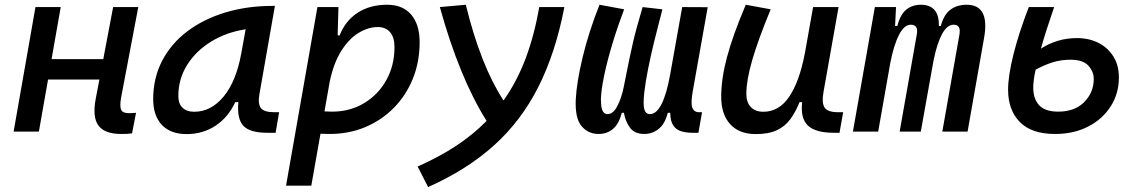

<svg xmlns="http://www.w3.org/2000/svg" viewBox="-20 -547 4728 798"><path d="M36.6 0 127.4 -517.6H232.4L194.3 -301.3H409.2L450.2 -517.6H554.7L483.4 -141.6Q477.1 -106 483.2 -91.3Q489.3 -76.7 515.1 -76.7Q528.8 -76.7 545.4 -78.1L528.8 7.3Q519.5 8.8 508.5 9.3Q497.6 9.8 484.4 9.8Q415 9.8 389.2 -25.1Q363.3 -60.1 377.9 -136.7L393.1 -216.3H179.7L141.6 0Z M755.4 10.3Q689 10.3 652.8 -27.8Q616.7 -65.9 616.7 -135.3Q616.7 -223.1 654.1 -294.7Q691.4 -366.2 758.8 -417Q826.2 -467.8 916.5 -495.1Q1006.8 -522.5 1112.8 -522.5H1122.6L1058.1 -154.8Q1051.3 -115.7 1064.2 -98.1Q1077.1 -80.6 1120.1 -80.6H1140.1L1125.5 4.9H1090.8Q1019 4.9 991.7 -23.9Q964.4 -52.7 970.7 -122.6H958Q928.2 -59.1 875.7 -24.4Q823.2 10.3 755.4 10.3ZM787.1 -82.5Q857.4 -82.5 909.7 -146Q961.9 -209.5 982.9 -325.7L1001 -425.3Q920.9 -413.1 857.7 -374.3Q794.4 -335.4 757.8 -277.1Q721.2 -218.8 721.2 -147.5Q721.2 -116.2 738.5 -99.4Q755.9 -82.5 787.1 -82.5Z M1273.9 224.6H1168.9L1299.3 -517.6H1386.7L1383.3 -399.9H1391.6Q1415.5 -460.9 1466.6 -494.1Q1517.6 -527.3 1589.4 -527.3Q1653.3 -527.3 1688.7 -486.6Q1724.1 -445.8 1724.1 -371.1Q1724.1 -289.6 1696 -220.2Q1668 -150.9 1617.2 -99.1Q1566.4 -47.4 1498.3 -18.8Q1430.2 9.8 1350.1 9.8Q1331.5 9.8 1312 8.8ZM1328.6 -84Q1344.2 -83 1360.8 -83Q1434.6 -83 1493.2 -118.2Q1551.8 -153.3 1585.7 -214.1Q1619.6 -274.9 1619.6 -351.6Q1619.6 -391.1 1601.6 -412.8Q1583.5 -434.6 1550.3 -434.6Q1511.2 -434.6 1471.4 -410.9Q1431.6 -387.2 1399.2 -336.7Q1366.7 -286.1 1350.1 -206.1Z M1759.3 230.5 1715.8 145Q1803.7 106.4 1875 59.6Q1946.3 12.7 2002.4 -44.4Q1889.2 -224.6 1808.1 -517.6L1916 -527.3Q1977.5 -275.4 2072.8 -129.4Q2127.9 -207 2164.3 -303.2Q2200.7 -399.4 2221.2 -517.6H2325.7Q2289.1 -327.6 2217.8 -186.3Q2146.5 -44.9 2033.9 56.6Q1921.4 158.2 1759.3 230.5Z M2467.8 9.8Q2424.8 9.8 2397.2 -22.7Q2369.6 -55.2 2373 -133.3Q2376.5 -204.1 2401.6 -309.1Q2426.8 -414.1 2471.7 -527.3L2574.2 -508.3Q2545.9 -434.1 2524.4 -362.3Q2502.9 -290.5 2490.7 -231.2Q2478.5 -171.9 2477.5 -133.8Q2477.5 -123.5 2478.8 -109.1Q2480 -94.7 2486.1 -83.7Q2492.2 -72.8 2505.4 -72.8Q2528.3 -72.8 2545.7 -106Q2563 -139.2 2572.3 -185.1Q2585.9 -253.9 2595 -297.9Q2604 -341.8 2611.6 -373.8Q2619.1 -405.8 2628.2 -438.5Q2637.2 -471.2 2650.9 -517.6L2732.9 -508.3Q2731 -498 2720.9 -460.7Q2710.9 -423.3 2698.2 -371.3Q2685.5 -319.3 2674.3 -263.9Q2663.1 -208.5 2657.7 -162.1Q2652.3 -112.3 2658 -92.5Q2663.6 -72.8 2681.2 -72.8Q2735.8 -72.8 2765.6 -238.8L2815.4 -517.6L2921.4 -517.1L2858.9 -165.5Q2850.6 -118.7 2857.4 -99.6Q2864.3 -80.6 2885.3 -80.6H2897.9L2882.8 4.9H2858.4Q2833 4.9 2812 -1.2Q2791 -7.3 2778.6 -25.1Q2766.1 -43 2765.6 -78.1H2755.4Q2743.7 -31.7 2717.3 -11Q2690.9 9.8 2657.7 9.8Q2618.2 9.8 2598.9 -15.6Q2579.6 -41 2573.2 -78.1H2564.5Q2552.2 -31.7 2527.6 -11Q2502.9 9.8 2467.8 9.8Z M3121.1 10.3Q3052.7 10.3 3015.1 -30.5Q2977.5 -71.3 2977.5 -145Q2977.5 -219.7 3001.7 -310.3Q3025.9 -400.9 3079.6 -527.3L3183.1 -508.3Q3129.9 -378.9 3106 -295.7Q3082 -212.4 3082 -157.2Q3082 -121.6 3100.6 -102.1Q3119.1 -82.5 3152.8 -82.5Q3217.8 -82.5 3260.3 -145.3Q3302.7 -208 3325.2 -325.7V-325.2L3359.4 -517.6H3465.3L3402.8 -165.5Q3394.5 -118.7 3407.5 -99.6Q3420.4 -80.6 3463.4 -80.6H3484.4L3469.2 4.9H3446.3Q3369.1 4.9 3337.6 -25.4Q3306.2 -55.7 3314 -122.6H3303.2Q3286.6 -81.5 3264.9 -51.8Q3243.2 -22 3209 -5.9Q3174.8 10.3 3121.1 10.3Z M3704.1 -517.6 3700.2 -439H3709.5Q3721.7 -486.8 3746.8 -507.1Q3772 -527.3 3807.6 -527.3Q3844.2 -527.3 3863.5 -506.1Q3882.8 -484.9 3882.3 -439H3890.1Q3903.3 -487.3 3930.9 -507.3Q3958.5 -527.3 3997.6 -527.3Q4094.2 -527.3 4070.3 -390.6L4001.5 0H3896.5L3967.8 -404.3Q3974.6 -444.3 3943.8 -444.3Q3916.5 -444.3 3895.8 -406.2Q3875 -368.2 3860.4 -297.4L3851.1 -245.6Q3850.6 -244.1 3850.6 -242.7V-243.2L3807.1 0H3719.2L3790.5 -404.3Q3797.9 -444.3 3765.1 -444.3Q3738.3 -444.3 3716.6 -402.3Q3694.8 -360.4 3679.7 -282.7L3673.8 -248.5Q3673.3 -245.6 3672.9 -242.7V-243.7L3629.9 0H3524.9L3616.2 -517.6Z M4365.7 9.8Q4267.1 9.8 4218.5 -40Q4169.9 -89.8 4169.9 -173.8Q4169.9 -232.4 4192.4 -321.8Q4214.8 -411.1 4255.9 -517.6H4361.3Q4344.2 -468.3 4330.3 -424.8Q4316.4 -381.3 4306.2 -344.7Q4338.4 -365.7 4376 -377.2Q4413.6 -388.7 4456.5 -388.7Q4505.9 -388.7 4545.2 -368.9Q4584.5 -349.1 4607.4 -312.5Q4630.4 -275.9 4630.4 -225.6Q4630.4 -158.2 4596.4 -105Q4562.5 -51.8 4502.7 -21Q4442.9 9.8 4365.7 9.8ZM4284.2 -257.3Q4274.4 -211.4 4274.4 -182.6Q4274.4 -136.7 4298.8 -109.9Q4323.2 -83 4378.4 -83Q4447.3 -83 4486.6 -123Q4525.9 -163.1 4525.9 -219.2Q4525.9 -249 4503.7 -273.9Q4481.4 -298.8 4429.2 -298.8Q4388.7 -298.8 4353.8 -287.6Q4318.8 -276.4 4284.2 -257.3Z"/></svg>

Font: Cascadia Mono
Style: Italic
Weight: 400
Italic angle: -10°
Monospace: yes
Designer: Aaron Bell
Foundry: Saja Typeworks
Version: Version 2404.023; ttfautohint (v1.8.4)